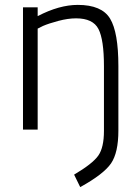

<svg xmlns="http://www.w3.org/2000/svg" viewBox="-20 -530 574 785"><path d="M134 0H74V-500H134V-464Q222 -510 298 -510Q396 -510 430 -454Q464 -398 464 -260V4Q464 94 434 138Q404 182 308 235L283 184Q359 139 382 106Q405 73 405 5V-259Q405 -368 382.5 -411.5Q360 -455 291 -455Q258 -455 218.5 -444.5Q179 -434 156 -424L134 -413Z"/></svg>

Font: Titillium Web
Style: Light
Weight: 300
Version: Version 1.001;PS 57.000;hotconv 1.0.70;makeotf.lib2.5.55311